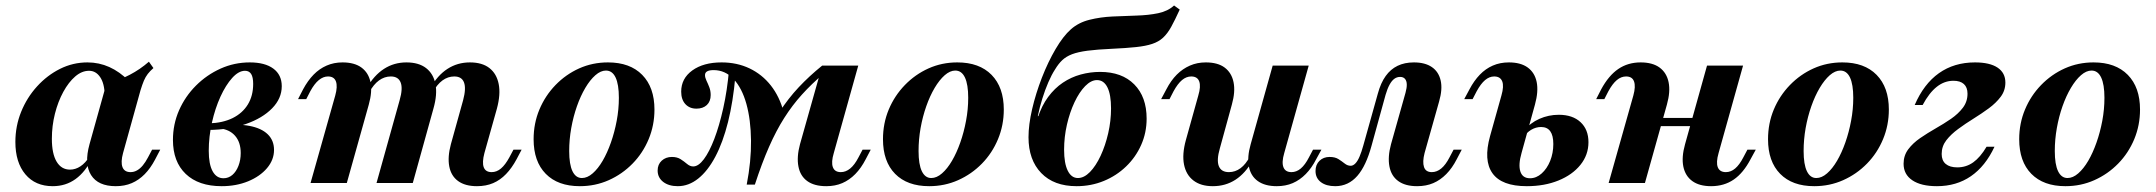

<svg xmlns="http://www.w3.org/2000/svg" viewBox="-20 -651 7670 683"><path d="M167.7 11.3Q105.6 11.3 70.2 -31Q34.7 -73.4 34.7 -146Q34.7 -202.4 55.2 -253.2Q75.8 -304 111.7 -343.5Q147.6 -383.1 193.5 -406Q239.5 -429 291.1 -429Q332.3 -429 369 -412.5Q405.6 -396 437.9 -363.7L352.4 -312.9Q351.6 -354 336.3 -376.6Q321 -399.2 296.8 -399.2Q271 -399.2 247.6 -379Q224.2 -358.9 205.2 -324.2Q186.3 -289.5 175.4 -246.4Q164.5 -203.2 164.5 -157.3Q164.5 -104 181.5 -75.8Q198.4 -47.6 229 -47.6Q248.4 -47.6 266.1 -59.3Q283.9 -71 299.2 -95.2L308.1 -88.7Q283.9 -39.5 248.8 -14.1Q213.7 11.3 167.7 11.3ZM391.9 11.3Q329 11.3 304 -28.2Q279 -67.7 298.4 -137.9L358.1 -351.6Q405.6 -366.1 441.9 -385.1Q478.2 -404 509.7 -431.5L525.8 -408.9Q513.7 -398.4 505.6 -387.9Q497.6 -377.4 491.9 -364.1Q486.3 -350.8 479.8 -329.8L417.7 -106.5Q408.9 -74.2 415.7 -56.5Q422.6 -38.7 444.4 -38.7Q456.5 -38.7 467.3 -44.8Q478.2 -50.8 487.9 -62.5Q497.6 -74.2 506.5 -91.1L521 -118.5H550L531.5 -83.1Q515.3 -52.4 494.8 -31.5Q474.2 -10.5 448.8 0.4Q423.4 11.3 391.9 11.3Z M768.5 11.3Q686.3 11.3 640.7 -32.3Q595.2 -75.8 595.2 -153.2Q595.2 -208.9 616.9 -258.5Q638.7 -308.1 677 -346.4Q715.3 -384.7 764.5 -406.9Q813.7 -429 868.5 -429Q922.6 -429 952.4 -406.9Q982.3 -384.7 982.3 -344.4Q982.3 -300.8 948 -265.7Q913.7 -230.6 855.2 -210.1Q796.8 -189.5 721.8 -188.7L723.4 -212.1Q772.6 -213.7 807.7 -231Q842.7 -248.4 861.7 -279.4Q880.6 -310.5 880.6 -352.4Q880.6 -376.6 873.4 -387.9Q866.1 -399.2 851.6 -399.2Q829 -399.2 806 -373.8Q783.1 -348.4 764.1 -306.9Q745.2 -265.3 733.9 -214.9Q722.6 -164.5 722.6 -114.5Q722.6 -66.9 736.3 -41.9Q750 -16.9 775 -16.9Q792.7 -16.9 806.5 -28.6Q820.2 -40.3 828.2 -60.9Q836.3 -81.5 836.3 -106.5Q836.3 -145.2 816.1 -168.1Q796 -191.1 759.7 -194.4L765.3 -203.2Q825 -211.3 867.3 -203.2Q909.7 -195.2 932.3 -173.4Q954.8 -151.6 954.8 -117.7Q954.8 -82.3 929.8 -52.8Q904.8 -23.4 862.5 -6Q820.2 11.3 768.5 11.3Z M1676.6 11.3Q1634.7 11.3 1609.7 -6.9Q1584.7 -25 1578.2 -58.9Q1571.8 -92.7 1583.9 -137.9L1627.4 -294.4Q1638.7 -336.3 1630.6 -357.7Q1622.6 -379 1596 -379Q1573.4 -379 1554 -364.9Q1534.7 -350.8 1519.4 -322.6L1510.5 -337.1Q1536.3 -383.1 1571.8 -406Q1607.3 -429 1651.6 -429Q1695.2 -429 1721 -408.9Q1746.8 -388.7 1754 -352Q1761.3 -315.3 1747.6 -264.5L1703.2 -106.5Q1694.4 -73.4 1700.8 -56Q1707.3 -38.7 1729 -38.7Q1746.8 -38.7 1762.1 -51.6Q1777.4 -64.5 1791.9 -91.1L1806.5 -118.5H1835.5L1817.7 -84.7Q1800.8 -53.2 1780.2 -31.9Q1759.7 -10.5 1734.3 0.4Q1708.9 11.3 1676.6 11.3ZM1084.7 0 1172.6 -311.3Q1181.5 -343.5 1175 -361.3Q1168.5 -379 1146.8 -379Q1129.8 -379 1114.1 -366.1Q1098.4 -353.2 1083.9 -326.6L1069.4 -298.4H1040.3L1058.1 -333.1Q1075 -364.5 1095.6 -385.5Q1116.1 -406.5 1141.9 -417.7Q1167.7 -429 1198.4 -429Q1241.1 -429 1266.1 -410.5Q1291.1 -391.9 1298 -358.5Q1304.8 -325 1291.9 -279L1213.7 0ZM1319.4 0 1401.6 -294.4Q1413.7 -336.3 1405.2 -357.7Q1396.8 -379 1370.2 -379Q1347.6 -379 1328.2 -364.9Q1308.9 -350.8 1293.5 -322.6L1283.9 -337.1Q1310.5 -383.1 1346 -406Q1381.5 -429 1425.8 -429Q1469.4 -429 1495.6 -408.9Q1521.8 -388.7 1529 -352Q1536.3 -315.3 1521.8 -264.5L1448.4 0Z M2042.7 11.3Q1964.5 11.3 1921.4 -32.7Q1878.2 -76.6 1878.2 -155.6Q1878.2 -212.1 1898.8 -261.3Q1919.4 -310.5 1956 -348.4Q1992.7 -386.3 2040.3 -407.7Q2087.9 -429 2142.7 -429Q2221 -429 2264.5 -384.7Q2308.1 -340.3 2308.1 -261.3Q2308.1 -205.6 2287.5 -156Q2266.9 -106.5 2230.2 -69Q2193.5 -31.5 2145.6 -10.1Q2097.6 11.3 2042.7 11.3ZM2050 -17.7Q2069.4 -17.7 2088.3 -34.3Q2107.3 -50.8 2123.8 -79Q2140.3 -107.3 2153.2 -144Q2166.1 -180.6 2173.8 -221.4Q2181.5 -262.1 2181.5 -303.2Q2181.5 -350.8 2169.8 -375.4Q2158.1 -400 2135.5 -400Q2116.9 -400 2098 -383.5Q2079 -366.9 2062.1 -338.3Q2045.2 -309.7 2032.3 -273Q2019.4 -236.3 2012.1 -195.6Q2004.8 -154.8 2004.8 -113.7Q2004.8 -66.1 2016.5 -41.9Q2028.2 -17.7 2050 -17.7Z M2636.3 5.6Q2652.4 -77.4 2651.6 -151.2Q2650.8 -225 2635.1 -281.5Q2619.4 -337.9 2589.5 -369.8Q2559.7 -401.6 2518.5 -401.6Q2487.9 -401.6 2487.9 -383.9Q2487.9 -375 2493.1 -364.1Q2498.4 -353.2 2503.2 -340.7Q2508.1 -328.2 2508.1 -312.9Q2508.1 -290.3 2494.4 -277.4Q2480.6 -264.5 2457.3 -264.5Q2433.1 -264.5 2418.1 -280.6Q2403.2 -296.8 2403.2 -325Q2403.2 -371.8 2442.7 -400.4Q2482.3 -429 2546.8 -429Q2601.6 -429 2646.4 -407.7Q2691.1 -386.3 2722.2 -346.8Q2753.2 -307.3 2767.7 -252.4Q2741.9 -205.6 2724.2 -167.3Q2706.5 -129 2692.7 -88.7Q2679 -48.4 2665.3 5.6ZM2391.1 11.3Q2358.9 11.3 2339.1 -4Q2319.4 -19.4 2319.4 -44.4Q2319.4 -66.1 2333.9 -79.4Q2348.4 -92.7 2370.2 -92.7Q2388.7 -92.7 2401.2 -84.7Q2413.7 -76.6 2424.2 -67.7Q2434.7 -58.9 2446 -58.9Q2464.5 -58.9 2483.9 -84.7Q2503.2 -110.5 2521 -156.9Q2538.7 -203.2 2552.8 -266.1Q2566.9 -329 2573.4 -403.2L2596 -380.6Q2587.9 -289.5 2569.8 -216.9Q2551.6 -144.4 2524.6 -93.5Q2497.6 -42.7 2463.7 -15.7Q2429.8 11.3 2391.1 11.3ZM2636.3 5.6Q2664.5 -77.4 2692.7 -140.3Q2721 -203.2 2752.4 -252Q2783.9 -300.8 2821.4 -340.7Q2858.9 -380.6 2904.8 -417.7L2909.7 -388.7Q2866.9 -352.4 2832.7 -314.5Q2798.4 -276.6 2769.8 -231.5Q2741.1 -186.3 2715.7 -128.6Q2690.3 -71 2665.3 5.6ZM2919.4 11.3Q2876.6 11.3 2851.6 -6.9Q2826.6 -25 2820.2 -58.9Q2813.7 -92.7 2825.8 -137.9L2904.8 -417.7H3033.1L2946 -106.5Q2936.3 -74.2 2942.7 -56.5Q2949.2 -38.7 2971 -38.7Q2988.7 -38.7 3004.4 -51.6Q3020.2 -64.5 3033.9 -91.1L3048.4 -118.5H3077.4L3059.7 -84.7Q3043.5 -53.2 3022.6 -31.9Q3001.6 -10.5 2976.2 0.4Q2950.8 11.3 2919.4 11.3Z M3285.5 11.3Q3207.3 11.3 3164.1 -32.7Q3121 -76.6 3121 -155.6Q3121 -212.1 3141.5 -261.3Q3162.1 -310.5 3198.8 -348.4Q3235.5 -386.3 3283.1 -407.7Q3330.6 -429 3385.5 -429Q3463.7 -429 3507.3 -384.7Q3550.8 -340.3 3550.8 -261.3Q3550.8 -205.6 3530.2 -156Q3509.7 -106.5 3473 -69Q3436.3 -31.5 3388.3 -10.1Q3340.3 11.3 3285.5 11.3ZM3292.7 -17.7Q3312.1 -17.7 3331 -34.3Q3350 -50.8 3366.5 -79Q3383.1 -107.3 3396 -144Q3408.9 -180.6 3416.5 -221.4Q3424.2 -262.1 3424.2 -303.2Q3424.2 -350.8 3412.5 -375.4Q3400.8 -400 3378.2 -400Q3359.7 -400 3340.7 -383.5Q3321.8 -366.9 3304.8 -338.3Q3287.9 -309.7 3275 -273Q3262.1 -236.3 3254.8 -195.6Q3247.6 -154.8 3247.6 -113.7Q3247.6 -66.1 3259.3 -41.9Q3271 -17.7 3292.7 -17.7Z M3809.7 11.3Q3729 11.3 3683.9 -35.5Q3638.7 -82.3 3638.7 -162.9Q3638.7 -207.3 3651.6 -262.9Q3664.5 -318.5 3686.3 -374.6Q3708.1 -430.6 3735.1 -476.6Q3762.1 -522.6 3789.5 -546.8Q3816.9 -571 3855.6 -580.6Q3894.4 -590.3 3937.5 -592.3Q3980.6 -594.4 4023 -595.6Q4065.3 -596.8 4100 -604Q4134.7 -611.3 4156.5 -631.5L4176.6 -616.9Q4159.7 -579.8 4146.4 -555.6Q4133.1 -531.5 4117.3 -516.9Q4101.6 -502.4 4078.6 -494.8Q4055.6 -487.1 4021 -483.5Q3986.3 -479.8 3934.7 -477.4Q3882.3 -475 3848.4 -470.6Q3814.5 -466.1 3793.5 -458.1Q3772.6 -450 3758.9 -437.1Q3745.2 -424.2 3733.1 -404Q3721 -385.5 3709.3 -358.5Q3697.6 -331.5 3687.9 -300.4Q3678.2 -269.4 3671.8 -237.9H3677.4L3671.8 -232.3Q3685.5 -275 3708.5 -306Q3731.5 -337.1 3760.9 -356.9Q3790.3 -376.6 3824.2 -385.9Q3858.1 -395.2 3893.5 -395.2Q3971 -395.2 4014.9 -350.8Q4058.9 -306.5 4058.9 -229Q4058.9 -179 4039.5 -135.5Q4020.2 -91.9 3985.9 -58.9Q3951.6 -25.8 3906.5 -7.3Q3861.3 11.3 3809.7 11.3ZM3814.5 -17.7Q3836.3 -17.7 3857.3 -39.1Q3878.2 -60.5 3895.2 -96.8Q3912.1 -133.1 3922.2 -177Q3932.3 -221 3932.3 -265.3Q3932.3 -314.5 3919.4 -340.3Q3906.5 -366.1 3882.3 -366.1Q3861.3 -366.1 3840.3 -344.8Q3819.4 -323.4 3802.4 -287.5Q3785.5 -251.6 3775.4 -207.7Q3765.3 -163.7 3765.3 -118.5Q3765.3 -70.2 3778.2 -44Q3791.1 -17.7 3814.5 -17.7Z M4294.4 11.3Q4251.6 11.3 4225.4 -8.9Q4199.2 -29 4191.9 -65.7Q4184.7 -102.4 4198.4 -152.4L4242.7 -311.3Q4252.4 -343.5 4246 -361.3Q4239.5 -379 4217.7 -379Q4200 -379 4184.7 -366.1Q4169.4 -353.2 4154.8 -326.6L4140.3 -298.4H4110.5L4129 -333.1Q4145.2 -364.5 4166.1 -385.5Q4187.1 -406.5 4212.9 -417.7Q4238.7 -429 4269.4 -429Q4312.1 -429 4336.7 -410.5Q4361.3 -391.9 4368.1 -358.5Q4375 -325 4362.1 -279L4319.4 -123.4Q4307.3 -81.5 4315.7 -60.1Q4324.2 -38.7 4351.6 -38.7Q4374.2 -38.7 4393.1 -52.8Q4412.1 -66.9 4426.6 -95.2L4436.3 -80.6Q4410.5 -34.7 4375 -11.7Q4339.5 11.3 4294.4 11.3ZM4521.8 11.3Q4479.8 11.3 4454.4 -6.9Q4429 -25 4422.6 -58.9Q4416.1 -92.7 4429 -137.9L4507.3 -417.7H4635.5L4548.4 -106.5Q4538.7 -73.4 4545.6 -56Q4552.4 -38.7 4574.2 -38.7Q4591.9 -38.7 4607.3 -51.6Q4622.6 -64.5 4636.3 -91.1L4650.8 -118.5H4680.6L4662.1 -84.7Q4646 -53.2 4625 -31.9Q4604 -10.5 4578.6 0.4Q4553.2 11.3 4521.8 11.3Z M4729.8 11.3Q4697.6 11.3 4678.6 -3.2Q4659.7 -17.7 4659.7 -42.7Q4659.7 -65.3 4673.8 -79Q4687.9 -92.7 4709.7 -92.7Q4729 -92.7 4741.1 -85.1Q4753.2 -77.4 4763.3 -69.4Q4773.4 -61.3 4784.7 -61.3Q4793.5 -61.3 4801.6 -69.8Q4809.7 -78.2 4816.5 -94.4Q4823.4 -110.5 4829.8 -133.9L4881.5 -318.5Q4891.9 -356.5 4909.3 -380.6Q4926.6 -404.8 4951.6 -416.9Q4976.6 -429 5009.7 -429Q5049.2 -429 5073.4 -412.5Q5097.6 -396 5104.8 -364.9Q5112.1 -333.9 5099.2 -289.5L5047.6 -106.5Q5039.5 -75 5045.6 -56.9Q5051.6 -38.7 5073.4 -38.7Q5091.1 -38.7 5106.9 -51.6Q5122.6 -64.5 5136.3 -91.1L5150.8 -118.5H5179.8L5162.1 -84.7Q5146 -53.2 5125 -31.9Q5104 -10.5 5078.6 0.4Q5053.2 11.3 5021 11.3Q4979 11.3 4954 -6.9Q4929 -25 4922.6 -58.9Q4916.1 -92.7 4928.2 -137.9L4979.8 -321Q4984.7 -338.7 4984.3 -351.2Q4983.9 -363.7 4977.8 -370.6Q4971.8 -377.4 4960.5 -377.4Q4949.2 -377.4 4939.9 -370.6Q4930.6 -363.7 4923 -349.6Q4915.3 -335.5 4908.9 -313.7L4858.9 -132.3Q4849.2 -96.8 4836.7 -70.2Q4824.2 -43.5 4808.5 -25.4Q4792.7 -7.3 4773 2Q4753.2 11.3 4729.8 11.3Z M5411.3 11.3Q5321.8 11.3 5289.1 -34.7Q5256.5 -80.6 5280.6 -166.9L5321 -311.3Q5330.6 -344.4 5323.8 -361.7Q5316.9 -379 5295.2 -379Q5278.2 -379 5262.9 -366.1Q5247.6 -353.2 5233.1 -326.6L5218.5 -298.4H5188.7L5207.3 -333.1Q5223.4 -363.7 5244 -385.1Q5264.5 -406.5 5290.3 -417.7Q5316.1 -429 5347.6 -429Q5389.5 -429 5414.5 -410.9Q5439.5 -392.7 5446.4 -359.3Q5453.2 -325.8 5440.3 -279L5392.7 -107.3Q5380.6 -65.3 5388.3 -41.1Q5396 -16.9 5422.6 -16.9Q5445.2 -16.9 5464.1 -33.9Q5483.1 -50.8 5494.4 -78.6Q5505.6 -106.5 5505.6 -138.7Q5505.6 -199.2 5462.1 -199.2Q5443.5 -199.2 5426.6 -189.1Q5409.7 -179 5400 -161.3L5402.4 -187.1Q5423.4 -213.7 5456 -228.2Q5488.7 -242.7 5525 -242.7Q5574.2 -242.7 5602.4 -216.5Q5630.6 -190.3 5630.6 -145.2Q5630.6 -100 5602 -64.5Q5573.4 -29 5523.8 -8.9Q5474.2 11.3 5411.3 11.3Z M5702.4 0 5790.3 -311.3Q5799.2 -343.5 5792.7 -361.3Q5786.3 -379 5764.5 -379Q5746.8 -379 5731.5 -366.1Q5716.1 -353.2 5701.6 -326.6L5687.1 -298.4H5658.1L5675.8 -333.1Q5702.4 -382.3 5736.7 -405.6Q5771 -429 5816.1 -429Q5858.9 -429 5883.9 -410.5Q5908.9 -391.9 5915.7 -358.5Q5922.6 -325 5909.7 -279L5831.5 0ZM5826.6 -202.4 5834.7 -231.5H6062.1L6054 -202.4ZM6066.9 11.3Q6025 11.3 6000 -6.9Q5975 -25 5968.1 -58.5Q5961.3 -91.9 5974.2 -137.9L6052.4 -417.7H6180.6L6093.5 -106.5Q6083.9 -73.4 6090.7 -56Q6097.6 -38.7 6119.4 -38.7Q6137.1 -38.7 6152.4 -51.6Q6167.7 -64.5 6181.5 -91.1L6196 -118.5H6225.8L6207.3 -84.7Q6181.5 -35.5 6147.2 -12.1Q6112.9 11.3 6066.9 11.3Z M6433.9 11.3Q6355.6 11.3 6312.5 -32.7Q6269.4 -76.6 6269.4 -155.6Q6269.4 -212.1 6289.9 -261.3Q6310.5 -310.5 6347.2 -348.4Q6383.9 -386.3 6431.5 -407.7Q6479 -429 6533.9 -429Q6612.1 -429 6655.6 -384.7Q6699.2 -340.3 6699.2 -261.3Q6699.2 -205.6 6678.6 -156Q6658.1 -106.5 6621.4 -69Q6584.7 -31.5 6536.7 -10.1Q6488.7 11.3 6433.9 11.3ZM6441.1 -17.7Q6460.5 -17.7 6479.4 -34.3Q6498.4 -50.8 6514.9 -79Q6531.5 -107.3 6544.4 -144Q6557.3 -180.6 6564.9 -221.4Q6572.6 -262.1 6572.6 -303.2Q6572.6 -350.8 6560.9 -375.4Q6549.2 -400 6526.6 -400Q6508.1 -400 6489.1 -383.5Q6470.2 -366.9 6453.2 -338.3Q6436.3 -309.7 6423.4 -273Q6410.5 -236.3 6403.2 -195.6Q6396 -154.8 6396 -113.7Q6396 -66.1 6407.7 -41.9Q6419.4 -17.7 6441.1 -17.7Z M6870.2 11.3Q6813.7 11.3 6782.7 -9.7Q6751.6 -30.6 6751.6 -68.5Q6751.6 -97.6 6768.1 -119.8Q6784.7 -141.9 6810.5 -159.7Q6836.3 -177.4 6865.3 -194Q6894.4 -210.5 6920.2 -228.2Q6946 -246 6962.5 -267.7Q6979 -289.5 6979 -317.7Q6979 -340.3 6966.1 -352Q6953.2 -363.7 6929 -363.7Q6896.8 -363.7 6869.8 -342.3Q6842.7 -321 6819.4 -277.4H6791.1Q6823.4 -352.4 6877.4 -390.7Q6931.5 -429 7005.6 -429Q7058.1 -429 7085.9 -410.5Q7113.7 -391.9 7113.7 -357.3Q7113.7 -329 7097.2 -306.9Q7080.6 -284.7 7054.8 -265.7Q7029 -246.8 7000.4 -229Q6971.8 -211.3 6946 -192.3Q6920.2 -173.4 6903.6 -152Q6887.1 -130.6 6887.1 -103.2Q6887.1 -79.8 6901.6 -67.7Q6916.1 -55.6 6942.7 -55.6Q6974.2 -55.6 6999.2 -73.4Q7024.2 -91.1 7046.8 -129H7075Q7042.7 -59.7 6991.1 -24.2Q6939.5 11.3 6870.2 11.3Z M7327.4 11.3Q7249.2 11.3 7206 -32.7Q7162.9 -76.6 7162.9 -155.6Q7162.9 -212.1 7183.5 -261.3Q7204 -310.5 7240.7 -348.4Q7277.4 -386.3 7325 -407.7Q7372.6 -429 7427.4 -429Q7505.6 -429 7549.2 -384.7Q7592.7 -340.3 7592.7 -261.3Q7592.7 -205.6 7572.2 -156Q7551.6 -106.5 7514.9 -69Q7478.2 -31.5 7430.2 -10.1Q7382.3 11.3 7327.4 11.3ZM7334.7 -17.7Q7354 -17.7 7373 -34.3Q7391.9 -50.8 7408.5 -79Q7425 -107.3 7437.9 -144Q7450.8 -180.6 7458.5 -221.4Q7466.1 -262.1 7466.1 -303.2Q7466.1 -350.8 7454.4 -375.4Q7442.7 -400 7420.2 -400Q7401.6 -400 7382.7 -383.5Q7363.7 -366.9 7346.8 -338.3Q7329.8 -309.7 7316.9 -273Q7304 -236.3 7296.8 -195.6Q7289.5 -154.8 7289.5 -113.7Q7289.5 -66.1 7301.2 -41.9Q7312.9 -17.7 7334.7 -17.7Z"/></svg>

Font: Playfair 5pt SemiExpanded Light ExtraBold
Style: Italic
Weight: 800
Italic angle: -15.6°
Version: Version 2.001;gftools[0.9.30]